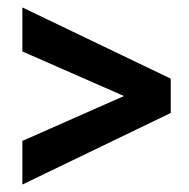

<svg xmlns="http://www.w3.org/2000/svg" viewBox="-20 -559 508 515"><path d="M438 -348V-256L40 -64V-181L366 -325V-278L40 -421V-539Z"/></svg>

Font: Gemunu Libre ExtraLight ExtraBold
Style: Regular
Weight: 800
Version: Version 1.100